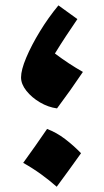

<svg xmlns="http://www.w3.org/2000/svg" viewBox="-20 -690 388 717"><path d="M192.9 -285.2Q160.2 -289.6 129.4 -307.6Q98.6 -325.7 78.6 -350.8Q58.6 -376 58.6 -400.9Q58.6 -428.7 77.9 -474.6Q97.2 -520.5 128.9 -572.5Q160.6 -624.5 198.2 -669.9L269 -618.7Q246.6 -585.9 225.6 -554Q204.6 -522 185.1 -490.2Q236.8 -451.2 289.6 -421.4Q266.6 -387.2 243.2 -354.2Q219.7 -321.3 192.9 -285.2ZM155.8 -208.5Q191.3 -195.1 222.9 -170.9Q254.6 -146.8 282.6 -117.8Q260.5 -87.2 238 -55.7Q215.4 -24.3 191.8 7.4Q164.4 -16.8 133.2 -39.4Q102.1 -61.9 66.6 -81.8Q90.3 -114 112.3 -145.7Q134.3 -177.4 155.8 -208.5Z"/></svg>

Font: Pinar-FD ExtraBold
Style: Regular
Weight: 800
Designer: Amin Abedi
Version: Version 3.000